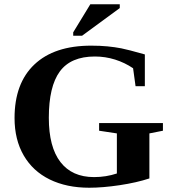

<svg xmlns="http://www.w3.org/2000/svg" viewBox="-20 -878 818 908"><path d="M686.5 -34.2Q626 -14.2 545.9 -2.2Q465.8 9.8 401.9 9.8Q294.9 9.8 215.1 -29.3Q135.3 -68.4 92 -143.1Q48.8 -217.8 48.8 -319.8Q48.8 -484.4 142.8 -573.2Q236.8 -662.1 411.1 -662.1Q453.6 -662.1 488.5 -658.7Q523.4 -655.3 553.7 -649.4Q584 -643.6 665 -620.6V-470.2H621.1L609.4 -555.2Q570.8 -581.5 524.4 -596.2Q478 -610.8 428.7 -610.8Q314.9 -610.8 262.9 -540Q210.9 -469.2 210.9 -320.8Q210.9 -182.6 265.9 -111.6Q320.8 -40.5 424.8 -40.5Q481.4 -40.5 532.7 -57.6V-247.1L448.7 -259.8V-295.9H750.5V-259.8L686.5 -247.1ZM326.2 -709V-725.1L407.2 -857.9H546.4V-839.8L368.2 -709Z"/></svg>

Font: Tinos
Style: Bold
Weight: 700
Designer: Steve Matteson
Foundry: Monotype Imaging Inc.
Version: Version 1.23